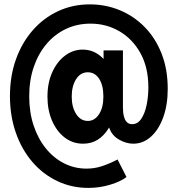

<svg xmlns="http://www.w3.org/2000/svg" viewBox="-20 -748 834 901"><path d="M394.8 133.8Q316.2 133.8 249 101.8Q181.7 69.9 131.9 12Q82.1 -45.9 54.4 -124.9Q26.7 -203.8 26.7 -297.3Q26.7 -390.9 54.8 -469.5Q83 -548.1 133.6 -605.9Q184.2 -663.7 252.6 -695.6Q321.1 -727.5 401.4 -727.5Q475.5 -727.5 541.6 -700.3Q607.7 -673.1 658.5 -621.5Q709.3 -569.9 738.2 -496.6Q767.1 -423.4 767.1 -331.1Q767.1 -255.7 746 -197.6Q724.9 -139.5 688.4 -106.6Q651.8 -73.7 605.3 -73.7Q572.2 -73.7 538.4 -93Q504.6 -112.4 492.3 -149H453.5L468.1 -196.3V-422.9L452.8 -469H466V-511.4H556.9V-242.4Q556.9 -231.6 558.3 -218.4Q559.8 -205.2 564.2 -193.1Q568.5 -181 577.2 -173.1Q585.9 -165.3 600.2 -165.3Q626.1 -165.3 643 -190.6Q659.9 -215.9 668.1 -255.6Q676.2 -295.2 676.2 -338.3Q676.2 -431.4 639.2 -498.3Q602.3 -565.2 540.6 -601.1Q478.9 -637.1 404.6 -637.1Q342.1 -637.1 289.6 -612.2Q237 -587.4 198.4 -541.8Q159.8 -496.2 138.4 -433.8Q117.1 -371.4 117.1 -296.2Q117.1 -221.3 137.8 -159Q158.5 -96.8 195.3 -51.4Q232 -6 281.1 18.7Q330.2 43.3 386.5 43.3Q423.8 43.3 459.1 31.6Q494.5 19.8 531.7 0.4L573.6 82.8Q546.2 103.8 496.9 118.8Q447.6 133.8 394.8 133.8ZM369.5 -73.7Q321 -73.7 283.3 -102.8Q245.7 -131.8 224.2 -181.7Q202.7 -231.5 202.7 -294.2Q202.7 -359.7 225.4 -409.5Q248.2 -459.4 285.7 -487.3Q323.2 -515.2 367.7 -515.2Q414.2 -515.2 450.1 -486.1Q486 -457 506.5 -407.4Q527 -357.7 527 -296.2Q527 -253.8 517.2 -213.9Q507.3 -174.1 487.5 -142.4Q467.6 -110.8 438.3 -92.2Q409 -73.7 369.5 -73.7ZM392.3 -180.5Q423.8 -180.5 444.4 -211.6Q465.1 -242.6 465.1 -295.3Q465.1 -347.3 445.4 -378Q425.7 -408.8 392 -408.8Q357.8 -408.8 337.2 -376.5Q316.6 -344.2 316.6 -294.8Q316.6 -245.2 337.4 -212.9Q358.3 -180.5 392.3 -180.5Z"/></svg>

Font: Reddit Sans Condensed
Style: Regular
Weight: 400
Designer: Stephen Hutchings
Foundry: Reddit
Version: Version 1.014